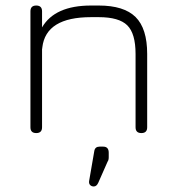

<svg xmlns="http://www.w3.org/2000/svg" viewBox="-20 -481 633 694"><path d="M132 -21Q132 0 111 0Q90 0 90 -21V-440Q90 -461 111 -461Q132 -461 132 -440V-382Q178 -461 309 -461H337Q428 -461 470 -419.5Q512 -378 512 -286V-21Q512 0 491 0Q470 0 470 -21V-286Q470 -360 440 -389.5Q410 -419 337 -419H309Q146 -419 133 -310Q133 -306 132 -304ZM319 193Q311 193 306 188Q301 183 302 174L321 64Q324 49 340 49H353Q373 49 373 71V87Q373 98 369 103L335 180Q329 193 319 193Z"/></svg>

Font: Jura Light
Style: Regular
Weight: 300
Designer: Daniel Johnson, Alexei Vanyashin
Foundry: Daniel Johnson
Version: Version 5.103